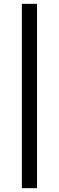

<svg xmlns="http://www.w3.org/2000/svg" viewBox="-20 -765 306 1001"><path d="M94 216V-745H173V216Z"/></svg>

Font: MongolianScript
Style: Regular
Weight: 400
Designer: Bolorsoft LLC, NUM
Foundry: Bolorsoft LLC
Version: Version 3.2